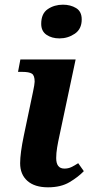

<svg xmlns="http://www.w3.org/2000/svg" viewBox="-20 -790 394 820"><path d="M234 -626Q201 -626 178.5 -641.5Q156 -657 156 -688Q156 -732 184 -751Q212 -770 249 -770Q281 -770 305 -755.5Q329 -741 329 -707Q329 -666 299.5 -646Q270 -626 234 -626ZM185 10Q128 10 97 -17.5Q66 -45 66 -93Q66 -114 70 -144Q74 -174 82 -212L121 -398Q124 -411 126 -424Q128 -437 128 -441Q128 -468 116 -475.5Q104 -483 75 -483H57L67 -536H303L234 -211Q228 -184 224 -160Q220 -136 220 -115Q220 -70 255 -70Q271 -70 284 -76Q297 -82 314 -93L338 -59Q314 -34 277 -12Q240 10 185 10Z"/></svg>

Font: Noto Serif
Style: Bold Italic
Weight: 700
Italic angle: -12°
Designer: Monotype Design Team
Foundry: Monotype Imaging Inc.
Version: Version 2.013